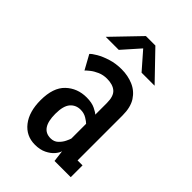

<svg xmlns="http://www.w3.org/2000/svg" viewBox="-213 -781 875 875"><g transform="rotate(45 225.0 -343.0)"><path d="M184.5 11Q127.5 11 93.2 -32.8Q59 -76.5 59 -151Q59 -232 99.2 -270.2Q139.5 -308.5 199 -308.5Q232.5 -308.5 254 -298Q275.5 -287.5 282 -280.5V-355.5Q282 -399.5 261.8 -417Q241.5 -434.5 204 -434.5Q179.5 -434.5 159 -425.5Q138.5 -416.5 124.5 -405.2Q110.5 -394 105 -388L67 -457Q75 -466 97.2 -479Q119.5 -492 151.5 -502Q183.5 -512 221 -512Q262 -512 296.5 -497.2Q331 -482.5 351.8 -450.5Q372.5 -418.5 372.5 -366V-76H404.5V0H300L293 -56Q290 -43.5 276.8 -27.8Q263.5 -12 240.2 -0.5Q217 11 184.5 11ZM214 -60Q236 -60 250.2 -73.5Q264.5 -87 272.2 -103Q280 -119 282 -126.5V-221.5Q275.5 -228.5 258.2 -239Q241 -249.5 219 -249.5Q188.5 -249.5 169.5 -227.5Q150.5 -205.5 150.5 -154.5Q150.5 -60 214 -60ZM65 -565 192 -697H253L380 -565H296L223 -648.5L149 -565Z"/></g></svg>

Font: Trispace Condensed
Style: Regular
Weight: 400
Width: 3
Designer: Tyler Finck
Foundry: Etcetera Type Company
Version: Version 1.210; ttfautohint (v1.8.3)